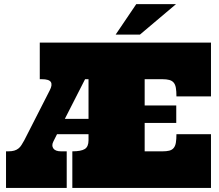

<svg xmlns="http://www.w3.org/2000/svg" viewBox="-20 -930 1084 950"><path d="M784.2 -181.2Q804.2 -181.2 817.6 -184.6Q831.1 -188 839.1 -197.5Q847.2 -207 850.1 -223.6Q853 -240.2 853 -266.1H1023.9V0H337.9V-181.2Q380.9 -181.2 399.4 -192.6Q418 -204.1 418 -235.8V-266.1H262.2L244.1 -230Q233.9 -210 243.9 -195.6Q253.9 -181.2 282.2 -181.2H310.1V0H9.8V-181.2H20Q38.1 -181.2 50 -184.6Q62 -188 71 -195.1Q80.1 -202.1 86.4 -212.6Q92.8 -223.1 100.1 -235.8L226.1 -482.9Q240.2 -509.8 231.7 -523.9Q223.1 -538.1 187 -538.1H176.8V-719.2H1023.9V-453.1H853Q853 -479 850.1 -495.6Q847.2 -512.2 839.1 -521.5Q831.1 -530.8 817.6 -534.4Q804.2 -538.1 784.2 -538.1H695.8V-408.2H852.1V-321.8H695.8V-181.2ZM300.8 -341.8H418V-538.1H400.9ZM851.1 -909.7 672.4 -758.8H552.2L654.3 -909.7Z"/></svg>

Font: Ultra
Style: Regular
Weight: 400
Designer: Astigmatic (AOETI)
Foundry: Astigmatic (AOETI)
Version: Version 1.000